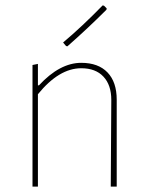

<svg xmlns="http://www.w3.org/2000/svg" viewBox="-20 -689 541 709"><path d="M359 -669 364 -668 374 -658 373 -653Q304 -584 229 -518L224 -519L213 -532Q282 -590 359 -669ZM120 -453V-374H124Q201 -457 280 -457Q343 -457 377 -421.5Q411 -386 411 -321V0H389L391 -320Q391 -375 362 -406Q333 -437 280 -437Q198 -437 120 -341V0H100V-449Z"/></svg>

Font: Alegreya Sans SC Thin
Style: Regular
Weight: 100
Designer: Juan Pablo del Peral
Foundry: Huerta Tipografica
Version: Version 2.007